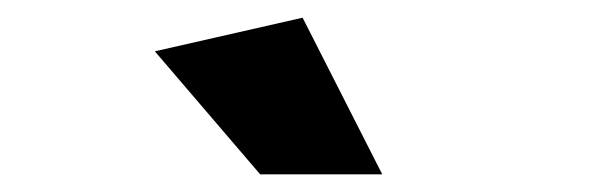

<svg xmlns="http://www.w3.org/2000/svg" viewBox="-20 -770 683 217"><path d="M274 -573 155 -712 322 -750 412 -573Z"/></svg>

Font: Livvic
Style: Bold Italic
Weight: 700
Italic angle: -10°
Designer: Jacques Le Bailly, Baron von Fonthausen
Version: Version 1.001; ttfautohint (v1.8.2)